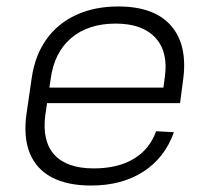

<svg xmlns="http://www.w3.org/2000/svg" viewBox="-20 -567 650 594"><path d="M262 7Q188 7 140 -18.5Q92 -44 72 -93.5Q52 -143 62 -215L78 -325Q88 -395 123 -444.5Q158 -494 215 -520.5Q272 -547 346 -547Q458 -547 510 -486.5Q562 -426 546 -316L537 -248H114L121 -296H496L483 -277L490 -329Q501 -407 460.5 -450.5Q420 -494 338 -494Q253 -494 200.5 -449.5Q148 -405 137 -324L120 -210Q110 -130 148.5 -88Q187 -46 270 -46Q344 -46 393.5 -75.5Q443 -105 463 -161L518 -158Q490 -79 423.5 -36Q357 7 262 7Z"/></svg>

Font: Pathway Extreme 8pt Thin 12pt
Style: Italic
Weight: 100
Italic angle: -8°
Version: Version 1.001;gftools[0.9.26]